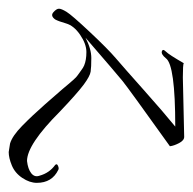

<svg xmlns="http://www.w3.org/2000/svg" viewBox="-36 -284 433 430"><g transform="rotate(90 180.0 -69.5)"><path d="M50 -45Q75 -58 95.5 -58Q116 -58 126 -56.5Q136 -55 155 -41Q175 -26 215 12Q289 86 326 86Q344 84 353.5 76.5Q363 69 359 58Q353 36 335 23Q331 19 337 16.5Q343 14 346 16Q375 30 375 64Q375 80 364 96.5Q353 113 336 120Q319 127 306 127L287 124Q270 119 247.5 97Q225 75 199 45.5Q173 16 165 6.5Q157 -3 154.5 -6Q152 -9 145 -17Q138 -25 134 -27.5Q130 -30 123.5 -35Q117 -40 112 -42Q100 -47 82 -47Q64 -47 43.5 -33Q23 -19 18 -1.5Q13 16 9 23Q1 34 -7 27Q-15 20 -15 14.5Q-15 9 -8 -2.5Q-1 -14 37 -54.5Q75 -95 95.5 -112.5Q116 -130 166.5 -175Q217 -220 249 -246Q111 -246 96 -225Q87 -214 80.5 -216Q74 -218 81 -225Q88 -232 107 -265Q110 -263 139 -263L272 -266Q280 -266 286 -254.5Q292 -243 293 -234Q163 -141 147 -128Q131 -115 50 -45Z"/></g></svg>

Font: Italianno
Style: Regular
Weight: 400
Designer: Robert E. Leuschke
Foundry: Robert E. Leuschke
Version: Version 1.003